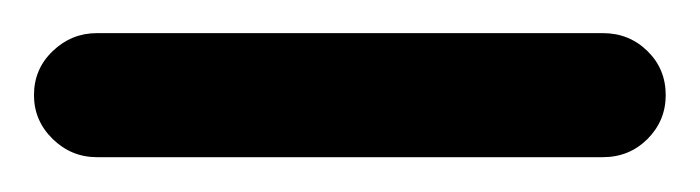

<svg xmlns="http://www.w3.org/2000/svg" viewBox="-57 -78 412 113"><path d="M334.8 -22Q334.8 -37.4 324.1 -47.9Q313.3 -58.5 297.9 -58.5H0Q-15 -58.5 -26 -47.9Q-37 -37.4 -37 -22Q-37 -7 -26 3.8Q-15 14.5 0 14.5H297.9Q313.3 14.5 324.1 3.8Q334.8 -7 334.8 -22Z"/></svg>

Font: Mikhak VF
Style: Regular
Weight: 100
Designer: Amin Abedi
Version: Version 3.001